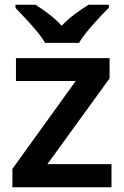

<svg xmlns="http://www.w3.org/2000/svg" viewBox="-20 -879 521 806"><path d="M448 -93H32V-170L298 -539H47V-635H440V-550L179 -190H448ZM169 -699Q156 -722 133.5 -749Q111 -776 87 -801.5Q63 -827 45 -846V-859H129Q156 -842 185 -820Q214 -798 239 -771Q265 -798 295 -820.5Q325 -843 352 -859H437V-846Q418 -828 394 -802Q370 -776 347.5 -749Q325 -722 312 -699Z"/></svg>

Font: Noto Sans Telugu UI SemiBold
Style: Regular
Weight: 600
Designer: Jelle Bosma - Monotype Design Team
Foundry: Monotype Imaging Inc.
Version: Version 2.005; ttfautohint (v1.8.4.7-5d5b)